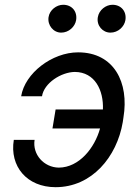

<svg xmlns="http://www.w3.org/2000/svg" viewBox="-20 -771 584 801"><path d="M292.3 -470.9C376.1 -470.2 412.6 -394.2 409.4 -314.3H212L198.9 -235.1H397.4C375 -154.1 310.7 -72.4 225.5 -71.7C163 -72.4 114.7 -126.8 124.3 -187.5H37.6C19.5 -77.1 92 9.9 212 9.9C362.9 9.9 467.7 -116.1 492.2 -261.7L495 -280.9C519.2 -426.5 456 -552.6 305.8 -552.6C197.4 -552.6 83.8 -465.9 68.2 -369.3H155.2C163.7 -425.1 235.8 -470.2 292.3 -470.9ZM182.5 -699.2C177.6 -665.5 202.8 -634.9 235.1 -634.9C267 -634.9 293 -659.4 297.6 -687.1C303.3 -723.4 279.8 -751.1 243.6 -751.1C215.9 -751.1 186.8 -729.4 182.5 -699.2ZM388.1 -699.2C382.1 -664.1 408.4 -634.9 440.7 -634.9C472.7 -634.9 498.6 -659.4 503.2 -687.1C508.9 -723.4 485.4 -751.1 449.2 -751.1C421.5 -751.1 393.1 -729.4 388.1 -699.2Z"/></svg>

Font: Margiela Sans Text
Style: Italic
Weight: 400
Italic angle: -9.39999°
Designer: Stefan Endress, Andreas Faust
Version: Version 1.100;FEAKit 1.0